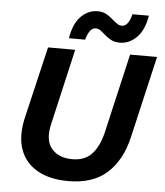

<svg xmlns="http://www.w3.org/2000/svg" viewBox="-58 -918 841 979"><g transform="rotate(5 362.0 -428.0)"><path d="M328 10Q233 10 169.5 -26Q106 -62 82 -129Q58 -196 79 -290L166 -660H305L215 -268Q197 -187 233 -145Q269 -103 339 -103Q403 -103 439 -142.5Q475 -182 492 -253L586 -660H724L627 -241Q599 -121 526 -55.5Q453 10 328 10ZM664 -866Q652 -791 614 -753.5Q576 -716 528 -716Q502 -716 484 -725.5Q466 -735 452.5 -747Q439 -759 426.5 -768.5Q414 -778 400 -778Q383 -778 371 -761.5Q359 -745 351 -716H268Q280 -791 317 -828.5Q354 -866 403 -866Q427 -866 445 -856.5Q463 -847 477 -834.5Q491 -822 504 -812.5Q517 -803 531 -803Q548 -803 560.5 -819.5Q573 -836 580 -866Z"/></g></svg>

Font: Work Sans SemiBold
Style: Italic
Weight: 600
Italic angle: -13°
Designer: Wei Huang
Foundry: Wei Huang
Version: Version 2.012; ttfautohint (v1.8.3)